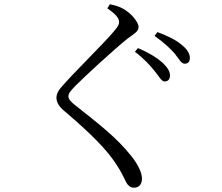

<svg xmlns="http://www.w3.org/2000/svg" viewBox="-20 -813 1040 898"><path d="M703 -481C724 -456 735 -432 749 -432C766 -432 775 -442 775 -460C775 -479 764 -497 740 -520C714 -543 676 -567 625 -588L611 -571C653 -539 682 -507 703 -481ZM796 -564C817 -538 827 -515 844 -515C859 -515 868 -524 868 -541C868 -563 856 -582 830 -603C806 -624 768 -644 716 -663L703 -645C748 -613 773 -589 796 -564ZM482 -774C523 -746 537 -727 537 -710C537 -698 531 -688 514 -668C468 -612 320 -468 270 -409C254 -392 244 -374 244 -356C244 -334 257 -313 283 -292C404 -189 476 -117 523 -46C551 -4 560 21 571 41C578 54 590 65 606 65C631 65 644 48 644 22C644 -7 623 -47 595 -82C524 -172 437 -237 334 -319C312 -336 300 -349 300 -362C300 -374 306 -385 335 -414C377 -456 509 -578 576 -632C611 -658 628 -666 628 -687C628 -711 591 -753 556 -772C537 -783 518 -788 494 -793Z"/></svg>

Font: Harano Aji Mincho CN
Style: Regular
Weight: 400
Foundry: Masamichi Hosoda
Version: HaranoAjiMinchoCN-Regular version 20230610;ttx 4.39.4